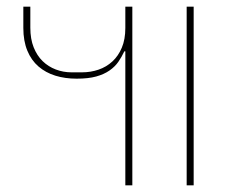

<svg xmlns="http://www.w3.org/2000/svg" viewBox="-20 -556 696 576"><path d="M356 -402H353Q345 -385 335 -370.5Q325 -356 308.5 -344.5Q292 -333 268.5 -326.5Q245 -320 210 -320Q175 -320 146 -329Q117 -338 95.5 -356.5Q74 -375 62 -404Q50 -433 50 -472V-536H71V-473Q71 -439 81 -414Q91 -389 108 -372.5Q125 -356 147.5 -347.5Q170 -339 194 -339H226Q252 -339 275.5 -347Q299 -355 317 -371.5Q335 -388 345.5 -413Q356 -438 356 -472V-536H377V0H356ZM540 -536H561V0H540Z"/></svg>

Font: IBM Plex Sans Thai Thin
Style: Regular
Weight: 100
Designer: Mike Abbink, Paul van der Laan, Pieter van Rosmalen, Ben Mitchell, Mark Frömberg
Foundry: Bold Monday
Version: Version 1.1